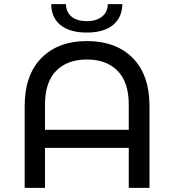

<svg xmlns="http://www.w3.org/2000/svg" viewBox="-20 -906 840 926"><path d="M701 -393V0H601V-193H197V0H99V-393Q99 -545 180 -626.5Q261 -708 399 -708Q539 -708 620 -626.5Q701 -545 701 -393ZM601 -280V-402Q601 -509 547.5 -564Q494 -619 399 -619Q304 -619 250.5 -564Q197 -509 197 -402V-280ZM227 -886H298Q299 -847 325.5 -825.5Q352 -804 399 -804Q444 -804 471.5 -825.5Q499 -847 500 -886H570Q569 -821 524.5 -785Q480 -749 399 -749Q317 -749 272.5 -784.5Q228 -820 227 -886Z"/></svg>

Font: Montserrat Alternates Medium
Style: Regular
Weight: 500
Designer: Julieta Ulanovsky
Foundry: Julieta Ulanovsky
Version: Version 7.200